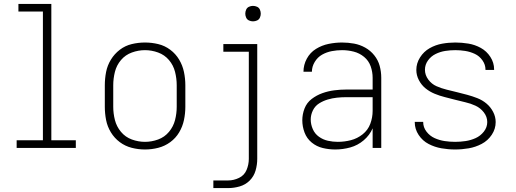

<svg xmlns="http://www.w3.org/2000/svg" viewBox="-20 -755 2632 980"><path d="M65 0H367V-39H242V-735H74V-696H199V-39H65Z M720 8Q754 8 787.5 -0.5Q821 -9 849 -29.5Q877 -50 894.5 -79.5Q912 -109 919 -142.5Q926 -176 926 -210V-320Q926 -354 919 -387.5Q912 -421 894.5 -450.5Q877 -480 849 -501Q821 -522 787.5 -530Q754 -538 720 -538Q686 -538 652.5 -530Q619 -522 591.5 -501Q564 -480 546 -450.5Q528 -421 521.5 -387.5Q515 -354 515 -320V-210Q515 -176 521.5 -142.5Q528 -109 546 -79.5Q564 -50 591.5 -29.5Q619 -9 652.5 -0.5Q686 8 720 8ZM720 -31Q686 -31 653 -43Q620 -55 597.5 -82Q575 -109 566.5 -142.5Q558 -176 558 -210V-320Q558 -354 566.5 -388Q575 -422 597.5 -448.5Q620 -475 653 -487Q686 -499 720 -499Q754 -499 787 -487Q820 -475 842.5 -448.5Q865 -422 873.5 -388Q882 -354 882 -320V-210Q882 -176 873.5 -142.5Q865 -109 842.5 -82Q820 -55 787 -43Q754 -31 720 -31Z M1069 205H1145Q1174 205 1203.5 196.5Q1233 188 1254.5 166.5Q1276 145 1284.5 115.5Q1293 86 1293 56V-530H1120V-491H1250V56Q1250 85 1238.5 112.5Q1227 140 1200 153Q1173 166 1145 166H1069ZM1271 -646Q1282 -646 1292 -650.5Q1302 -655 1306.5 -665Q1311 -675 1311 -685Q1311 -696 1306.5 -706Q1302 -716 1292 -720.5Q1282 -725 1271 -725Q1261 -725 1251 -720.5Q1241 -716 1236.5 -706Q1232 -696 1232 -685Q1232 -675 1236.5 -665Q1241 -655 1251 -650.5Q1261 -646 1271 -646Z M1691 8Q1730 8 1768 -2.5Q1806 -13 1836.5 -39Q1867 -65 1882 -100V0H1926V-358Q1926 -389 1918 -418.5Q1910 -448 1890.5 -472.5Q1871 -497 1844 -512Q1817 -527 1787 -532.5Q1757 -538 1726 -538Q1692 -538 1657.5 -531Q1623 -524 1593 -505.5Q1563 -487 1546 -455.5Q1529 -424 1529 -389H1572Q1572 -415 1586.5 -439Q1601 -463 1624 -476Q1647 -489 1673.5 -494Q1700 -499 1726 -499Q1756 -499 1785.5 -491.5Q1815 -484 1838.5 -464.5Q1862 -445 1872 -416.5Q1882 -388 1882 -358V-298H1748Q1717 -298 1686 -294Q1655 -290 1625.5 -279.5Q1596 -269 1571 -250Q1546 -231 1534.5 -201.5Q1523 -172 1523 -141Q1523 -109 1534.5 -78.5Q1546 -48 1571 -27.5Q1596 -7 1627.5 0.5Q1659 8 1691 8ZM1704 -31Q1679 -31 1654 -36.5Q1629 -42 1608 -57Q1587 -72 1576.5 -96Q1566 -120 1566 -145Q1566 -169 1577 -191.5Q1588 -214 1608.5 -227Q1629 -240 1652.5 -247Q1676 -254 1700 -256.5Q1724 -259 1748 -259H1882V-189Q1882 -155 1870 -123Q1858 -91 1831 -69.5Q1804 -48 1771 -39.5Q1738 -31 1704 -31Z M2303 8Q2338 8 2372.5 2Q2407 -4 2438.5 -20.5Q2470 -37 2490 -67Q2510 -97 2510 -132Q2510 -159 2497 -184Q2484 -209 2463 -226.5Q2442 -244 2416.5 -254Q2391 -264 2365 -271Q2339 -278 2312.5 -284.5Q2286 -291 2259.5 -297.5Q2233 -304 2208 -315Q2183 -326 2166 -349Q2149 -372 2149 -399Q2149 -425 2164.5 -446.5Q2180 -468 2203.5 -479.5Q2227 -491 2252.5 -495Q2278 -499 2304 -499Q2329 -499 2354.5 -495Q2380 -491 2403.5 -480Q2427 -469 2442.5 -447Q2458 -425 2458 -400V-398H2502V-401Q2502 -435 2483 -464.5Q2464 -494 2434 -510.5Q2404 -527 2370.5 -532.5Q2337 -538 2304 -538Q2270 -538 2236.5 -532Q2203 -526 2173 -509Q2143 -492 2124 -462Q2105 -432 2105 -398Q2105 -371 2118 -346Q2131 -321 2152 -304Q2173 -287 2198.5 -276.5Q2224 -266 2250 -259.5Q2276 -253 2302.5 -246Q2329 -239 2355.5 -233Q2382 -227 2407 -215.5Q2432 -204 2449.5 -181.5Q2467 -159 2467 -132Q2467 -105 2449.5 -83Q2432 -61 2407.5 -50Q2383 -39 2356.5 -35Q2330 -31 2303 -31Q2276 -31 2249.5 -35Q2223 -39 2198.5 -50Q2174 -61 2157 -83Q2140 -105 2140 -132V-133H2097V-131Q2097 -96 2117 -66Q2137 -36 2168 -20Q2199 -4 2233.5 2Q2268 8 2303 8Z"/></svg>

Font: Iosevka Sparkle Extralight
Style: Regular
Weight: 200
Designer: Belleve Invis
Foundry: Belleve Invis
Version: Version 4.5.0; ttfautohint (v1.8.3)